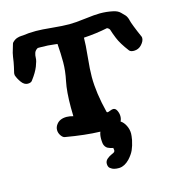

<svg xmlns="http://www.w3.org/2000/svg" viewBox="-137 -849 1141 1221"><g transform="rotate(-15 434.0 -238.5)"><path d="M581.1 -31.2Q600.6 -18.6 613.3 6.8Q626 32.2 626 59.6Q626 73.2 621.1 101.6Q613.3 138.7 601.6 164.6Q589.8 190.4 565.4 216.8Q533.2 250 499 252H491.2Q485.4 252 479 251.5Q472.7 251 464.8 249Q457 247.1 450.7 243.7Q444.3 240.2 438.5 235.8Q432.6 231.4 429.7 223.6Q426.8 215.8 426.8 206.1Q426.8 187.5 441.9 174.8Q457 162.1 473.6 155.3Q490.2 148.4 492.2 144.5Q495.1 137.7 495.1 133.8Q495.1 131.8 494.1 127.9Q494.1 126 493.7 125Q493.2 124 493.2 122.6Q493.2 121.1 493.2 119.1Q493.2 119.1 487.8 118.2Q482.4 117.2 474.1 114.7Q465.8 112.3 457.5 107.9Q449.2 103.5 442.9 94.2Q436.5 85 434.6 73.2Q432.6 57.6 432.6 43Q432.6 16.6 440.4 -2Q341.8 -4.9 212.9 -27.3Q200.2 -29.3 188.5 -46.4Q176.8 -63.5 176.8 -83Q176.8 -102.5 189.5 -119.1Q210.9 -148.4 256.8 -148.4Q267.6 -148.4 278.3 -146.5Q289.1 -144.5 294.9 -142.6L299.8 -141.6Q299.8 -152.3 299.3 -170.9Q298.8 -189.5 298.8 -198.2Q298.8 -303.7 312.5 -368.7Q326.2 -433.6 326.2 -490.2Q326.2 -546.9 321.3 -611.3Q316.4 -611.3 299.3 -613.8Q282.2 -616.2 259.8 -617.7Q237.3 -619.1 212.9 -619.1H193.4Q175.8 -609.4 170.4 -593.8Q165 -578.1 165 -560.5Q165 -543 150.9 -507.3Q136.7 -471.7 105.5 -430.7Q97.7 -416 74.2 -416Q50.8 -416 32.7 -440.9Q14.6 -465.8 6.8 -490.2Q5.9 -496.1 6.8 -502.9Q17.6 -546.9 22 -572.8Q26.4 -598.6 26.9 -605.5Q27.3 -612.3 31.7 -630.4Q36.1 -648.4 47.9 -685.5Q48.8 -690.4 53.7 -695.3Q61.5 -703.1 69.3 -708Q77.1 -712.9 85.4 -715.3Q93.8 -717.8 99.1 -718.8Q104.5 -719.7 113.3 -720.2Q122.1 -720.7 124 -720.7Q161.1 -726.6 210 -726.6Q246.1 -726.6 315.4 -719.7Q384.8 -712.9 427.7 -712.9Q466.8 -712.9 532.2 -721.2Q597.7 -729.5 630.9 -729.5Q675.8 -729.5 715.8 -720.7Q746.1 -714.8 762.7 -698.2Q781.2 -679.7 786.6 -673.8Q792 -668 796.9 -657.2Q801.8 -646.5 803.7 -636.2Q805.7 -626 818.4 -593.3Q831.1 -560.5 850.6 -516.6Q851.6 -514.6 851.6 -508.8Q851.6 -488.3 831.1 -465.8Q810.5 -443.4 780.3 -443.4Q758.8 -443.4 750 -454.1Q706.1 -511.7 689.5 -553.2Q672.9 -594.7 669.9 -607.4Q667 -620.1 651.4 -627Q576.2 -611.3 494.1 -606.4Q494.1 -562.5 485.8 -481.4Q477.5 -400.4 477.5 -351.6Q477.5 -246.1 510.7 -114.3Q511.7 -109.4 517.6 -109.4Q521.5 -109.4 534.7 -114.7Q547.9 -120.1 555.7 -120.1Q571.3 -120.1 580.1 -101.6Q588.9 -83 588.9 -64.5Q588.9 -45.9 581.1 -31.2Z"/></g></svg>

Font: Essays1743
Style: Bold
Weight: 700
Designer: Based on the typeface in a 1743 English translation of the essays of Montaigne.  PostScript/TrueType font designed by Jo
Version: Version 002.100